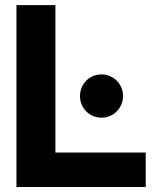

<svg xmlns="http://www.w3.org/2000/svg" viewBox="-20 -743 645 763"><path d="M200.2 -722.7H45.4V0H559.1V-136.7H200.2ZM297.9 -361.3C297.9 -313.5 335.4 -275.4 383.3 -275.4C431.2 -275.4 468.8 -313.5 468.8 -361.3C468.8 -409.2 431.2 -447.3 383.3 -447.3C335.4 -447.3 297.9 -409.2 297.9 -361.3Z"/></svg>

Font: Giphurs ExtraBold
Style: Regular
Weight: 800
Version: Version 1.000